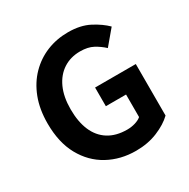

<svg xmlns="http://www.w3.org/2000/svg" viewBox="-171 -909 1060 1078"><g transform="rotate(-30 358.5 -370.0)"><path d="M409 14Q309 14 228.5 -30Q148 -74 101 -159Q54 -244 54 -367Q54 -459 81.5 -530.5Q109 -602 158 -652Q207 -702 271 -728Q335 -754 409 -754Q489 -754 545.5 -724.5Q602 -695 638 -659L559 -565Q531 -591 497.5 -609Q464 -627 414 -627Q352 -627 305 -596.5Q258 -566 232 -509Q206 -452 206 -372Q206 -291 230.5 -233.5Q255 -176 304 -145Q353 -114 425 -114Q452 -114 477 -121.5Q502 -129 517 -142V-288H386V-409H650V-75Q612 -38 549 -12Q486 14 409 14Z"/></g></svg>

Font: Noto Sans TC Thin
Style: Bold
Weight: 700
Version: Version 2.004-H2;hotconv 1.0.118;makeotfexe 2.5.65603